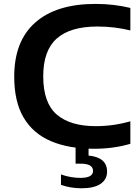

<svg xmlns="http://www.w3.org/2000/svg" viewBox="-20 -770 735 1006"><path d="M473 9.5Q341 9.5 247.2 -30.2Q153.5 -70 104 -153.5Q54.5 -237 54.5 -368.5Q54.5 -555 165 -652.2Q275.5 -749.5 480 -749.5Q530 -749.5 574.5 -744.2Q619 -739 663 -728.5V-610.5Q622.5 -620.5 579.2 -625.8Q536 -631 490.5 -631Q348 -631 277.2 -568Q206.5 -505 206.5 -370.5Q206.5 -231 277.2 -170Q348 -109 481.5 -109Q574.5 -109 663 -134.5V-16.5Q575 9.5 473 9.5ZM407.5 216.5Q349.5 216.5 299.5 198.5V144Q326 153.5 351.8 157.8Q377.5 162 401.5 162Q467.5 162 467.5 125.5Q467.5 87.5 402 87.5H376V-10H444V45Q541 54.5 541 129Q541 170.5 506.8 193.5Q472.5 216.5 407.5 216.5Z"/></svg>

Font: Encode Sans Exp SmBold
Style: Regular
Weight: 600
Width: 7
Designer: Multiple Designers
Foundry: Impallari Type
Version: Version 3.002; ttfautohint (v1.8.3) -l 8 -r 50 -G 200 -x 14 